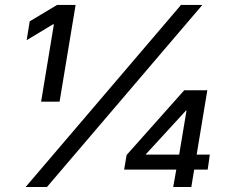

<svg xmlns="http://www.w3.org/2000/svg" viewBox="-20 -747 914 767"><path d="M82.4 0H167.6L788.4 -727.3H703.1ZM86.6 -586.6 191.8 -649.9H195.3L144.2 -340.9H218L282 -727.3H208.1L98.7 -661.9ZM475.9 -69.6H684.3L671.9 0H744.3L755.7 -69.6H809.7L818.2 -129.3H765.6L808.2 -386.4H715.9L485.8 -127.8ZM562.5 -129.3V-130.7L723 -305.4H725.1L695.7 -129.3Z"/></svg>

Font: Magic Ui Pro
Style: Italic
Weight: 400
Italic angle: -9.39999°
Designer: Stefan Endress, Andreas Faust
Version: Version 1.000;FEAKit 1.0